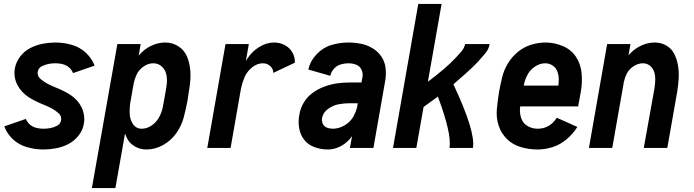

<svg xmlns="http://www.w3.org/2000/svg" viewBox="-20 -755 3540 980"><path d="M201 8Q159 8 117.5 -4Q76 -16 46 -44Q16 -72 2 -110L112 -148Q133 -98 201 -98Q219 -98 236 -101Q253 -104 271 -113Q289 -122 292 -142Q295 -164 277 -179Q259 -194 240.5 -203.5Q222 -213 202 -221Q182 -229 162.5 -238.5Q143 -248 125.5 -259.5Q108 -271 93.5 -286.5Q79 -302 69 -321Q59 -340 55.5 -362Q52 -384 56 -407Q62 -439 83.5 -467Q105 -495 136 -510.5Q167 -526 199.5 -532Q232 -538 263 -538Q306 -538 347 -526Q388 -514 418 -486Q448 -458 463 -420L353 -382Q332 -432 263 -432Q246 -432 229 -429Q212 -426 194 -417Q176 -408 173 -390L172 -388Q170 -366 188 -351Q206 -336 224.5 -326.5Q243 -317 263 -309Q283 -301 302.5 -291.5Q322 -282 339.5 -270.5Q357 -259 371.5 -243.5Q386 -228 395.5 -209Q405 -190 408.5 -168Q412 -146 408 -123Q403 -91 381 -63Q359 -35 328.5 -19.5Q298 -4 265.5 2Q233 8 201 8Z M449 205 579 -530H698L688 -471Q714 -503 750 -520.5Q786 -538 823 -538Q861 -538 891.5 -518Q922 -498 935.5 -464Q949 -430 951.5 -393Q954 -356 948.5 -317.5Q943 -279 937 -241Q929 -199 918 -156.5Q907 -114 880 -75.5Q853 -37 812 -14.5Q771 8 728 8Q695 8 667.5 -8Q640 -24 627 -52Q622 -62 618 -73L569 205ZM703 -98Q730 -98 754 -114.5Q778 -131 791.5 -155.5Q805 -180 810.5 -206Q816 -232 820 -257Q825 -285 829.5 -312.5Q834 -340 830.5 -367Q827 -394 808.5 -413Q790 -432 762 -432Q737 -432 713.5 -416Q690 -400 678 -376Q668 -354 663 -332L644 -225Q641 -201 642 -177Q642 -148 658 -123Q674 -98 703 -98Z M1038 0 1131 -530H1250L1235 -444Q1238 -450 1242 -455Q1265 -491 1302 -514.5Q1339 -538 1380 -538Q1408 -538 1433 -525Q1458 -512 1472 -488Q1486 -464 1485 -435L1375 -383Q1375 -404 1359 -418Q1343 -432 1322 -432Q1292 -432 1266 -410.5Q1240 -389 1228 -360.5Q1216 -332 1210 -303L1157 0Z M1654 8Q1619 8 1586.5 -3.5Q1554 -15 1533.5 -40.5Q1513 -66 1507 -100.5Q1501 -135 1508 -170Q1513 -202 1530.5 -231.5Q1548 -261 1576.5 -281.5Q1605 -302 1637 -313.5Q1669 -325 1700.5 -329.5Q1732 -334 1765 -334H1825L1830 -361Q1834 -381 1825 -399.5Q1816 -418 1797.5 -425Q1779 -432 1758 -432Q1738 -432 1718.5 -426Q1699 -420 1684.5 -404Q1670 -388 1666 -368L1554 -400Q1563 -443 1596 -478Q1629 -513 1672 -525.5Q1715 -538 1758 -538Q1791 -538 1823 -531.5Q1855 -525 1882 -508.5Q1909 -492 1926.5 -466.5Q1944 -441 1948 -408Q1952 -375 1946 -342L1886 0H1766L1777 -60Q1771 -52 1765 -45Q1743 -20 1713.5 -6Q1684 8 1654 8ZM1679 -98Q1710 -98 1739.5 -115.5Q1769 -133 1785 -162Q1797 -185 1803 -208V-210L1806 -228H1765Q1737 -228 1709 -223Q1681 -218 1655 -199.5Q1629 -181 1624 -153Q1621 -138 1627.5 -123.5Q1634 -109 1648.5 -103.5Q1663 -98 1679 -98Z M1986 0 2115 -735H2234L2164 -338L2176 -347Q2193 -360 2210 -373.5Q2227 -387 2243.5 -401Q2260 -415 2276 -430Q2292 -445 2306.5 -460.5Q2321 -476 2335.5 -493Q2350 -510 2354 -530H2479Q2475 -504 2457 -482.5Q2439 -461 2420.5 -441Q2402 -421 2382 -402.5Q2362 -384 2341.5 -366Q2321 -348 2300 -330L2294 -325Q2408 -83 2394 0H2274Q2287 -70 2215 -262Q2193 -246 2171 -230Q2156 -220 2142 -209L2105 0Z M2724 8Q2680 8 2639 -4Q2598 -16 2568.5 -44.5Q2539 -73 2525.5 -113Q2512 -153 2516 -197Q2520 -241 2527 -285Q2534 -322 2542.5 -358.5Q2551 -395 2571 -429Q2591 -463 2622 -489Q2653 -515 2690.5 -526.5Q2728 -538 2764 -538Q2810 -538 2852.5 -520Q2895 -502 2919.5 -465.5Q2944 -429 2948.5 -382Q2953 -335 2945 -289L2931 -212H2635V-210Q2631 -181 2639.5 -154Q2648 -127 2671.5 -112.5Q2695 -98 2724 -98Q2786 -98 2822 -154L2927 -107Q2905 -72 2872.5 -44.5Q2840 -17 2801.5 -4.5Q2763 8 2724 8ZM2653 -318H2830Q2832 -334 2832 -350Q2832 -371 2825 -390Q2818 -409 2801 -420.5Q2784 -432 2763 -432Q2736 -432 2711 -415.5Q2686 -399 2672.5 -373.5Q2659 -348 2654 -322Z M2986 0 3079 -530H3198L3188 -472L3189 -474Q3215 -504 3250 -521Q3285 -538 3322 -538Q3355 -538 3382 -522Q3409 -506 3422.5 -478Q3436 -450 3441 -418.5Q3446 -387 3444 -354Q3442 -321 3437 -289L3386 0H3266L3321 -307Q3324 -328 3324.5 -348.5Q3325 -369 3319 -388Q3313 -407 3297.5 -419.5Q3282 -432 3262 -432Q3237 -432 3214 -417Q3191 -402 3179 -379Q3169 -358 3164 -336L3163 -331V-329L3105 0Z"/></svg>

Font: Iosevka SS08
Style: Bold Italic
Weight: 700
Italic angle: -10°
Monospace: yes
Designer: Belleve Invis
Foundry: Belleve Invis
Version: 2.1.0; ttfautohint (v1.8.2)